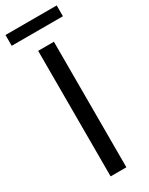

<svg xmlns="http://www.w3.org/2000/svg" viewBox="-231 -928 756 971"><g transform="rotate(-30 147.5 -442.5)"><path d="M101 0H193V-733H101ZM-2 -822H297V-885H-2Z"/></g></svg>

Font: Noto Sans KR
Style: Regular
Weight: 400
Designer: Ryoko NISHIZUKA 西塚涼子 (kana, bopomofo & ideographs); Paul D. Hunt (Latin, Greek & Cyrillic); Sandoll Communications 산돌커뮤니
Foundry: Adobe
Version: Version 2.004;hotconv 1.0.118;makeotfexe 2.5.65603